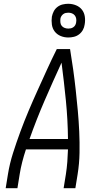

<svg xmlns="http://www.w3.org/2000/svg" viewBox="-20 -994 540 1014"><path d="M10 0 22 -74Q31 -130 49 -186.5Q67 -243 87.5 -298.5Q108 -354 131 -408.5Q154 -463 179 -518Q204 -573 228.5 -627Q253 -681 280 -735H350Q359 -681 366.5 -627Q374 -573 380 -518Q386 -463 391 -408.5Q396 -354 398.5 -298.5Q401 -243 400 -186.5Q399 -130 390 -74L378 0H316L328 -74Q333 -106 335.5 -139Q338 -172 339 -205H117Q106 -172 97.5 -139Q89 -106 84 -74L72 0ZM136 -260H339Q338 -362 328 -462.5Q318 -563 305 -663Q259 -563 215.5 -462.5Q172 -362 136 -260ZM341 -796Q319 -796 300 -804Q281 -812 269 -827.5Q257 -843 254 -864Q251 -885 254 -906Q257 -921 264 -934.5Q271 -948 283.5 -957.5Q296 -967 311 -970.5Q326 -974 340 -974Q362 -974 381.5 -966Q401 -958 413 -942.5Q425 -927 428 -906Q431 -885 427 -864Q425 -849 417.5 -835.5Q410 -822 397.5 -812.5Q385 -803 370 -799.5Q355 -796 341 -796ZM341 -843Q348 -843 354.5 -844.5Q361 -846 367.5 -850.5Q374 -855 377.5 -861.5Q381 -868 382 -875Q384 -885 382.5 -895Q381 -905 375 -912.5Q369 -920 360 -923.5Q351 -927 341 -927Q334 -927 327 -925.5Q320 -924 314 -919.5Q308 -915 304 -908.5Q300 -902 299 -895Q298 -885 299 -875Q300 -865 306 -857.5Q312 -850 321.5 -846.5Q331 -843 341 -843Z"/></svg>

Font: Iosevka Curly Light
Style: Italic
Weight: 300
Italic angle: -9°
Monospace: yes
Designer: Belleve Invis
Foundry: Belleve Invis
Version: Version 22.1.2; ttfautohint (v1.8.4)